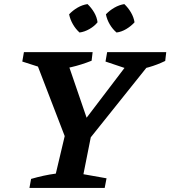

<svg xmlns="http://www.w3.org/2000/svg" viewBox="-20 -919 833 939"><path d="M317 -200 155 -621 162 -654H297L416 -307H376L640 -654H725L722 -620L386 -200ZM124 0 132 -44Q163 -53 193 -59.5Q223 -66 253 -70L307 -298H434L388 -67L501 -47L492 0ZM226 -574 89 -618 97 -664H433L428 -622Q378 -602 328 -590.5Q278 -579 226 -574ZM627 -574 496 -618 504 -664H793L788 -621Q749 -602 708.5 -590.5Q668 -579 627 -574ZM408 -899Q427 -881 440.5 -858Q454 -835 457 -810Q442 -791 417.5 -777Q393 -763 369 -760Q350 -777 336.5 -800.5Q323 -824 318 -849Q336 -868 359 -881.5Q382 -895 408 -899ZM588 -899Q607 -881 620.5 -858Q634 -835 638 -810Q621 -791 597.5 -777Q574 -763 550 -760Q531 -776 517 -799.5Q503 -823 498 -849Q516 -868 539.5 -881.5Q563 -895 588 -899Z"/></svg>

Font: Piazzolla Thin
Style: Bold Italic
Weight: 700
Italic angle: -11.3°
Version: Version 2.005